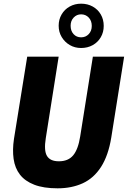

<svg xmlns="http://www.w3.org/2000/svg" viewBox="-20 -1013 695 1044"><path d="M293 11Q217 11 166.5 -8.5Q116 -28 88.5 -63.5Q61 -99 54 -149Q47 -199 56 -258L128 -705H299L229 -262Q218 -194 235.5 -165Q253 -136 300 -136Q351 -136 378 -168.5Q405 -201 416 -271L485 -705H655L585 -265Q569 -167 529.5 -105.5Q490 -44 430 -16.5Q370 11 293 11ZM421 -752Q387 -752 359.5 -768Q332 -784 315.5 -811.5Q299 -839 299 -873Q299 -907 315 -934.5Q331 -962 359 -977.5Q387 -993 421 -993Q456 -993 484 -977.5Q512 -962 528 -934.5Q544 -907 544 -872Q544 -838 528 -810.5Q512 -783 484 -767.5Q456 -752 421 -752ZM421 -810Q446 -810 462.5 -827.5Q479 -845 479 -872Q479 -900 462.5 -917.5Q446 -935 421 -935Q397 -935 380.5 -917.5Q364 -900 364 -873Q364 -845 380 -827.5Q396 -810 421 -810Z"/></svg>

Font: Nunito Sans 10pt Condensed Black
Style: Italic
Weight: 900
Width: 3
Italic angle: -9°
Designer: Vernon Adams
Foundry: Vernon Adams
Version: Version 3.101;gftools[0.9.27]